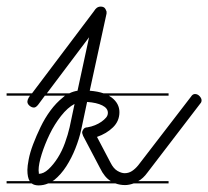

<svg xmlns="http://www.w3.org/2000/svg" viewBox="-20 -570 631 582"><path d="M491 -14H385Q371 -9 359 -9Q344 -9 330 -14H126Q112 -8 97 -8Q84 -8 76 -14H0V-21H70Q63 -32 63 -55Q63 -66 67 -87Q71 -108 80.5 -133Q90 -158 103 -185Q116 -212 133 -235Q150 -258 170 -274Q174 -277 177 -280H116L96 -253Q89 -244 83 -244Q76 -244 69.5 -249.5Q63 -255 63 -262Q63 -267 67 -274L71 -280H0V-287H77L264 -535L269 -542L270 -543Q276 -550 285 -550Q294 -550 298 -545L300 -542L303 -535V-534V-529L252 -295Q277 -293 294 -287H491V-280H310Q315 -277 319 -274Q342 -256 342 -230Q342 -203 322.5 -184Q303 -165 274 -155L315 -77Q324 -59 336 -52Q348 -45 358 -45Q370 -45 380 -51.5Q390 -58 399 -69L559 -277Q564 -285 571 -285Q579 -285 585 -278.5Q591 -272 591 -266Q591 -260 587 -256L427 -47Q414 -29 399 -21H491ZM283 -61 232 -158Q229 -166 229 -168Q229 -173 233 -178.5Q237 -184 245 -184Q257 -186 268 -190.5Q279 -195 287.5 -201Q296 -207 301.5 -213.5Q307 -220 307 -228Q307 -242 290 -250.5Q273 -259 244 -261L226 -176Q220 -149 208.5 -120Q197 -91 181 -66Q165 -41 144 -24Q142 -23 139 -21H316Q297 -32 283 -61ZM206 -255Q185 -244 165 -218.5Q145 -193 130.5 -163Q116 -133 106.5 -103Q97 -73 97 -54Q97 -51 97.5 -48.5Q98 -46 98 -44L97 -43Q112 -43 127 -57Q142 -71 155 -91.5Q168 -112 177 -137Q186 -162 191 -184ZM215 -295 250 -457 122 -287H190Q202 -293 215 -295Z"/></svg>

Font: Gruenewald VA 3. Klasse
Style: Regular
Weight: 400
Designer: Peter Wiegel
Foundry: Peter Wiegel, nach dem Schriftentwurf von Dr. H. Gr¸newald
Version: Version 0.007